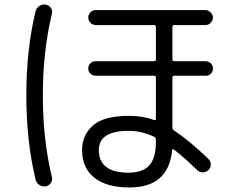

<svg xmlns="http://www.w3.org/2000/svg" viewBox="-20 -783 1040 851"><path d="M550.8 -203.1Q418 -203.1 418 -118.2Q418 -18.6 547.9 -17.6Q612.3 -17.6 641.6 -49.8Q670.9 -82 670.9 -152.3V-164.1Q670.9 -173.8 663.1 -176.8Q607.4 -203.1 550.8 -203.1ZM553.7 47.9Q453.1 47.9 398.4 4.9Q343.8 -38.1 343.8 -118.2Q343.8 -183.6 391.6 -226.6Q439.5 -269.5 553.7 -269.5Q613.3 -269.5 664.1 -251Q670.9 -249 670.9 -255.9V-438.5Q670.9 -447.3 663.1 -447.3H404.3Q390.6 -447.3 380.9 -456.5Q371.1 -465.8 371.1 -479Q371.1 -492.2 380.4 -502Q389.6 -511.7 404.3 -511.7H663.1Q670.9 -511.7 670.9 -519.5V-663.1Q670.9 -671.9 663.1 -671.9H404.3Q390.6 -671.9 380.9 -682.1Q371.1 -692.4 371.1 -705.1Q371.1 -717.8 380.4 -728Q389.6 -738.3 404.3 -738.3H890.6Q903.3 -738.3 913.6 -728Q923.8 -717.8 923.8 -705.1Q923.8 -692.4 914.1 -682.1Q904.3 -671.9 890.6 -671.9H752.9Q744.1 -671.9 744.1 -663.1V-519.5Q744.1 -511.7 752.9 -511.7H891.6Q904.3 -511.7 914.1 -502.4Q923.8 -493.2 923.8 -478.5Q923.8 -465.8 915 -456.5Q906.2 -447.3 891.6 -447.3H752.9Q744.1 -447.3 744.1 -438.5V-217.8Q744.1 -210 751 -205.1Q820.3 -159.2 904.3 -78.1Q914.1 -68.4 914.1 -53.7Q914.1 -39.1 904.3 -29.3Q893.6 -19.5 879.4 -19Q865.2 -18.6 853.5 -29.3Q797.9 -84 751 -120.1Q749 -121.1 747.6 -121.6Q746.1 -122.1 744.6 -121.1Q743.2 -120.1 743.2 -118.2Q727.5 47.9 553.7 47.9ZM182.6 43Q167 44.9 154.3 36.6Q141.6 28.3 137.7 12.7Q96.7 -157.2 96.7 -360.4Q96.7 -563.5 137.7 -733.4Q141.6 -748 154.3 -756.3Q167 -764.6 182.6 -762.7Q196.3 -760.7 205.1 -748.5Q213.9 -736.3 210 -721.7Q169.9 -555.7 169.9 -359.9Q169.9 -164.1 210 2Q213.9 15.6 205.1 28.3Q196.3 41 182.6 43Z"/></svg>

Font: Rounded Mgen+ 1mn regular
Style: Regular
Weight: 400
Designer: [Source Han Sans]
Ryoko NISHIZUKA  (kana & ideographs); Paul D. Hunt (Latin, Greek & Cyrillic); Wenlong ZHANG  (bopomofo
Version: Version 1.059.20150602